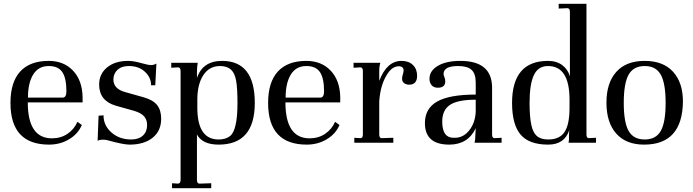

<svg xmlns="http://www.w3.org/2000/svg" viewBox="-20 -750 3644 1009"><path d="M238 10Q35 10 35 -209Q35 -318 86 -374Q137 -430 236 -430Q315 -430 363.5 -379Q412 -328 414 -241V-212H126Q126 -24 252 -23Q300 -23 335 -47Q370 -71 387 -110L410 -93Q390 -46 343 -18Q296 10 238 10ZM127 -237H309Q329 -237 329 -270Q329 -339 307.5 -371Q286 -403 236 -403Q182 -403 154.5 -358.5Q127 -314 127 -237Z M661 10Q628 10 549 -12Q536 -16 522 -16Q502 -16 493 -10L498 -142L524 -144Q524 -90 566 -53.5Q608 -17 669 -17Q709 -17 731 -37.5Q753 -58 753 -93Q753 -121 737 -139Q721 -157 683 -168L587 -195Q501 -221 501 -306Q501 -361 542.5 -395.5Q584 -430 654 -430Q683 -430 728 -417Q760 -408 774 -408Q788 -408 802 -416L796 -302H774Q774 -343 741.5 -373Q709 -403 657 -403Q619 -403 597.5 -383Q576 -363 576 -332Q576 -283 638 -266L734 -239Q784 -225 805.5 -198Q827 -171 827 -126Q827 -62 782 -26Q737 10 661 10Z M884 239V213L916 215Q929 214 929 195V-376Q929 -396 916 -396L880 -394V-420H1019Q1015 -397 1015 -369V-340Q1045 -430 1147 -430Q1319 -430 1319 -209Q1319 10 1129 10Q1044 10 1015 -43V195Q1015 215 1028 215L1090 213V239ZM1129 -17Q1166 -17 1189 -35Q1228 -66 1228 -209Q1228 -287 1221 -325Q1214 -366 1193.5 -384.5Q1173 -403 1136 -403Q1080 -403 1048.5 -355Q1017 -307 1017 -226V-184Q1017 -17 1129 -17Z M1592 10Q1389 10 1389 -209Q1389 -318 1440 -374Q1491 -430 1590 -430Q1669 -430 1717.5 -379Q1766 -328 1768 -241V-212H1480Q1480 -24 1606 -23Q1654 -23 1689 -47Q1724 -71 1741 -110L1764 -93Q1744 -46 1697 -18Q1650 10 1592 10ZM1481 -237H1663Q1683 -237 1683 -270Q1683 -339 1661.5 -371Q1640 -403 1590 -403Q1536 -403 1508.5 -358.5Q1481 -314 1481 -237Z M1842 0V-26L1874 -24Q1887 -24 1887 -43V-376Q1887 -396 1874 -396L1838 -394V-420H1979Q1973 -404 1973 -374V-325Q2013 -430 2090 -430Q2128 -430 2150 -408.5Q2172 -387 2172 -352Q2172 -305 2130 -305Q2115 -305 2104 -313Q2093 -321 2093 -336Q2093 -347 2097 -359Q2101 -371 2101 -380Q2101 -400 2078 -402Q2047 -402 2024 -373Q1979 -314 1973 -216V-43Q1973 -24 1986 -24L2047 -26V0Z M2341 10Q2213 10 2213 -103Q2213 -180 2277.5 -216.5Q2342 -253 2480 -253V-316Q2480 -363 2458 -383Q2436 -403 2387 -403Q2311 -403 2311 -361Q2311 -355 2316 -343Q2320 -334 2320 -323Q2320 -289 2281 -289Q2260 -289 2248.5 -302Q2237 -315 2237 -336Q2237 -378 2281 -404Q2325 -430 2399 -430Q2566 -430 2566 -289V-43Q2566 -24 2579 -24L2616 -26V0H2474Q2478 -17 2478 -37L2480 -76Q2439 10 2341 10ZM2371 -26Q2415 -26 2446 -65Q2477 -104 2480 -162V-226Q2386 -226 2345 -199Q2304 -172 2304 -111Q2304 -66 2320.5 -45Q2337 -24 2371 -26Z M2861 10Q2760 10 2715.5 -43Q2671 -96 2671 -209Q2671 -430 2860 -430Q2905 -430 2935 -407.5Q2965 -385 2975 -348V-687Q2975 -707 2962 -707L2916 -705V-730H3062V-43Q3062 -24 3075 -24L3112 -26V0H2968Q2970 -10 2970 -16V-38Q2970 -53 2971 -58Q2972 -63 2972 -67Q2947 10 2861 10ZM2861 -17Q2921 -17 2947 -56.5Q2973 -96 2973 -184V-226Q2973 -403 2860 -403Q2808 -403 2785.5 -355Q2763 -307 2763 -209Q2763 -136 2772 -95Q2780 -54 2801 -35.5Q2822 -17 2861 -17Z M3365 10Q3270 10 3218.5 -48Q3167 -106 3167 -211Q3167 -314 3218.5 -372Q3270 -430 3368 -430Q3465 -430 3517 -373Q3569 -316 3569 -216Q3566 10 3365 10ZM3478 -209Q3478 -312 3452.5 -357.5Q3427 -403 3368 -403Q3309 -403 3283.5 -357.5Q3258 -312 3258 -209Q3258 -107 3283.5 -62Q3309 -17 3368 -17Q3427 -17 3452.5 -62Q3478 -107 3478 -209Z"/></svg>

Font: UnnaRegular
Style: Regular
Weight: 400
Designer: Jorge de Buen Unna
Foundry: Omnibus-Type
Version: Version 2.008;hotconv 1.0.109;makeotfexe 2.5.65596